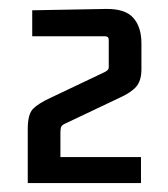

<svg xmlns="http://www.w3.org/2000/svg" viewBox="-20 -658 375 429"><path d="M42 -370Q42 -403 54 -415Q66 -427 92 -439L214 -497Q218 -499 220.5 -501.5Q223 -504 223 -508V-569Q223 -577 214 -577H52V-635L215 -638Q259 -639 277.5 -618.5Q296 -598 296 -561V-503Q296 -478 284.5 -464.5Q273 -451 246 -439L126 -382Q119 -379 117 -375Q115 -371 115 -362V-307H295V-249H42Z"/></svg>

Font: Gemunu Libre ExtraLight Medium
Style: Regular
Weight: 500
Version: Version 1.100